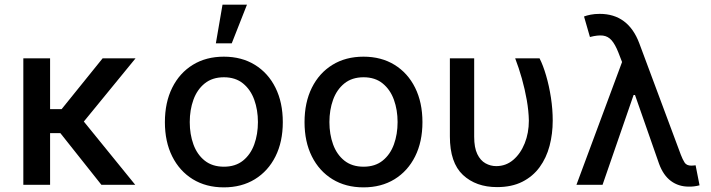

<svg xmlns="http://www.w3.org/2000/svg" viewBox="-20 -797 3068 828"><path d="M196 -545.5V0H80.6V-545.5ZM564.6 -545.5 300.8 -223H165.5L149.1 -326.3H245.7L422.6 -545.5ZM417.3 0 233.7 -231.2 317.1 -302.9 563.2 0Z M945.3 11Q868.6 11 811.4 -24.1Q754.3 -59.3 722.7 -122.5Q691.1 -185.7 691.1 -270.2Q691.1 -355.1 722.7 -418.7Q754.3 -482.2 811.4 -517.4Q868.6 -552.6 945.3 -552.6Q1022 -552.6 1079.2 -517.4Q1136.4 -482.2 1168 -418.7Q1199.6 -355.1 1199.6 -270.2Q1199.6 -185.7 1168 -122.5Q1136.4 -59.3 1079.2 -24.1Q1022 11 945.3 11ZM945.7 -78.1Q995.4 -78.1 1028.1 -104.4Q1060.7 -130.7 1076.5 -174.4Q1092.3 -218 1092.3 -270.6Q1092.3 -322.8 1076.5 -366.7Q1060.7 -410.5 1028.1 -437.1Q995.4 -463.8 945.7 -463.8Q895.6 -463.8 862.7 -437.1Q829.9 -410.5 814.1 -366.7Q798.3 -322.8 798.3 -270.6Q798.3 -218 814.1 -174.4Q829.9 -130.7 862.7 -104.4Q895.6 -78.1 945.7 -78.1ZM910.9 -610.1 939.6 -777H1045.1L979.4 -610.1Z M1547.6 11Q1470.9 11 1413.7 -24.1Q1356.5 -59.3 1324.9 -122.5Q1293.3 -185.7 1293.3 -270.2Q1293.3 -355.1 1324.9 -418.7Q1356.5 -482.2 1413.7 -517.4Q1470.9 -552.6 1547.6 -552.6Q1624.3 -552.6 1681.5 -517.4Q1738.6 -482.2 1770.2 -418.7Q1801.8 -355.1 1801.8 -270.2Q1801.8 -185.7 1770.2 -122.5Q1738.6 -59.3 1681.5 -24.1Q1624.3 11 1547.6 11ZM1547.9 -78.1Q1597.7 -78.1 1630.3 -104.4Q1663 -130.7 1678.8 -174.4Q1694.6 -218 1694.6 -270.6Q1694.6 -322.8 1678.8 -366.7Q1663 -410.5 1630.3 -437.1Q1597.7 -463.8 1547.9 -463.8Q1497.9 -463.8 1465 -437.1Q1432.2 -410.5 1416.4 -366.7Q1400.6 -322.8 1400.6 -270.6Q1400.6 -218 1416.4 -174.4Q1432.2 -130.7 1465 -104.4Q1497.9 -78.1 1547.9 -78.1Z M1920.1 -545.5H2024.9V-207.4Q2024.9 -160.2 2038.4 -132.5Q2051.8 -104.8 2073.7 -92.7Q2095.5 -80.6 2120 -80.6Q2161.9 -80.6 2193.5 -107.6Q2225.1 -134.6 2242.9 -179.2Q2260.7 -223.7 2260.7 -277Q2259.9 -318.5 2251.8 -365.2Q2243.6 -411.9 2230.5 -458.5Q2217.3 -505 2201.7 -545.5H2306.8Q2322.1 -515.6 2335 -471.4Q2348 -427.2 2355.8 -376.6Q2363.6 -326 2363.6 -277Q2363.6 -219.8 2350 -168Q2336.3 -116.1 2307.2 -76.2Q2278.1 -36.2 2232.4 -13.1Q2186.8 9.9 2123.6 9.9Q2032.7 9.9 1976.4 -42.6Q1920.1 -95.2 1920.1 -208.8Z M2949.9 7.8Q2906.2 7.8 2873.4 -16.5Q2840.6 -40.8 2822.4 -90.2L2704.5 -427.2L2667.6 -516.7L2646.7 -570.7Q2632.8 -605.8 2617.5 -623.2Q2602.3 -640.6 2580.3 -643.5Q2558.2 -646.3 2524.1 -637.4L2498.6 -725.9Q2509.2 -730.1 2526.8 -733.7Q2544.4 -737.2 2566.4 -737.2Q2627.8 -737.2 2670.5 -705.4Q2713.1 -673.7 2736.9 -610.4L2916.2 -129.3Q2923.7 -109.7 2932.2 -96.2Q2940.7 -82.7 2961.6 -82.7Q2965.6 -82.7 2971.2 -83.3Q2976.9 -83.8 2979.8 -84.2L2996.8 2.1Q2986.5 5 2973.9 6.6Q2961.3 8.2 2949.9 7.8ZM2465.9 0 2680 -576.3 2734.4 -387.4H2712.4L2578.5 0Z"/></svg>

Font: InterMG Medium
Style: Regular
Weight: 500
Designer: Rasmus Andersson
Foundry: rsms
Version: Version 3.019;December 26, 2023;FontCreator 15.0.0.2955 64-b